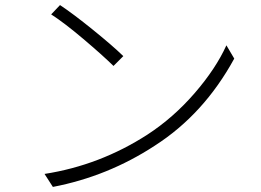

<svg xmlns="http://www.w3.org/2000/svg" viewBox="-20 -736 1040 764"><path d="M183.6 -678.7 218.8 -715.8Q270.5 -681.6 350.1 -617.2Q429.7 -552.7 470.7 -512.7L431.6 -473.6Q387.7 -516.6 311.5 -581.1Q235.4 -645.5 183.6 -678.7ZM190.4 7.8 157.2 -43.9Q377 -78.1 566.4 -200.2Q669.9 -267.6 754.4 -365.2Q838.9 -462.9 880.9 -555.7L912.1 -502.9Q791 -281.2 595.7 -156.2Q409.2 -34.2 190.4 7.8Z"/></svg>

Font: GenEi Gothic M Light
Style: Regular
Weight: 300
Designer: o_tamon (Modified); [Source Han Sans]
Ryoko NISHIZUKA  (kana & ideographs); Paul D. Hunt (Latin, Greek & Cyrillic); Wenl
Version: Version 1.1a;Original Version 1.004